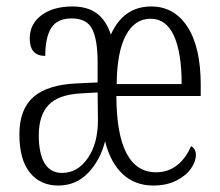

<svg xmlns="http://www.w3.org/2000/svg" viewBox="-20 -564 681 594"><path d="M40 -148Q40 -226 83.5 -264Q127 -302 218 -306L282 -309V-372Q282 -440 265.5 -473.5Q249 -507 202 -507Q157 -507 138.5 -477.5Q120 -448 120 -391Q72 -391 72 -445Q72 -490 108.5 -517Q145 -544 204 -544Q250 -544 279 -523Q308 -502 323 -457Q362 -544 448 -544Q519 -544 560 -481Q601 -418 601 -301V-267H340Q341 -31 463 -31Q500 -31 527.5 -52.5Q555 -74 571 -112Q586 -104 586 -84Q586 -64 570.5 -42Q555 -20 525 -5Q495 10 454 10Q398 10 360 -25Q322 -60 305 -127Q291 -70 253.5 -30Q216 10 160 10Q105 10 72.5 -30Q40 -70 40 -148ZM542 -304Q542 -401 518 -453.5Q494 -506 446 -506Q397 -506 369.5 -455Q342 -404 341 -304ZM283 -192 282 -278 229 -275Q160 -271 130 -239Q100 -207 100 -145Q100 -89 118 -59Q136 -29 172 -29Q220 -29 251.5 -74.5Q283 -120 283 -192Z"/></svg>

Font: Noto Serif CondLight
Style: Regular
Weight: 300
Width: 3
Designer: Monotype Design Team
Foundry: Monotype Imaging Inc.
Version: Version 1.001